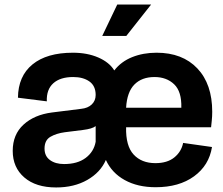

<svg xmlns="http://www.w3.org/2000/svg" viewBox="-20 -815 982 845"><path d="M36 -151Q36 -223 83.5 -266.5Q131 -310 209 -320L337 -336Q367 -339 384 -355.5Q401 -372 401 -397Q401 -437 373.5 -456.5Q346 -476 302 -476Q245 -476 214.5 -448.5Q184 -421 186 -369L59 -385Q60 -480 123 -531.5Q186 -583 301 -583Q364 -583 412.5 -562Q461 -541 483 -505Q513 -544 561.5 -563.5Q610 -583 669 -583Q783 -583 848.5 -514Q914 -445 914 -323Q914 -303 912 -284Q910 -265 909 -255H535Q533 -173 568 -135Q603 -97 664 -97Q716 -97 747 -122Q778 -147 786 -186L913 -168Q900 -87 834 -39Q768 9 665 9Q586 9 529 -22.5Q472 -54 446 -111Q422 -56 364 -23Q306 10 227 10Q138 10 87 -34Q36 -78 36 -151ZM535 -341H778Q780 -412 746.5 -444Q713 -476 660 -476Q604 -476 571.5 -443Q539 -410 535 -341ZM176 -161Q176 -128 200 -110.5Q224 -93 262 -93Q321 -93 357 -120Q393 -147 401 -191V-260Q386 -248 345 -243L265 -233Q228 -228 202 -213Q176 -198 176 -161ZM430 -657 496 -795H645L536 -657Z"/></svg>

Font: BDO Grotesk DemiBold
Style: Regular
Weight: 600
Designer: Deni Anggara
Foundry: Lokal Container
Version: Version 2.000